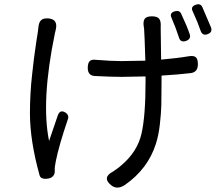

<svg xmlns="http://www.w3.org/2000/svg" viewBox="-20 -818 1040 892"><path d="M811.5 -643.6Q795.9 -691.4 776.4 -736.3Q766.6 -757.8 792 -765.6Q813.5 -771.5 821.3 -754.9Q848.6 -697.3 861.3 -659.2Q869.1 -637.7 844.7 -627.9Q818.4 -619.1 811.5 -643.6ZM235.4 -665Q169.9 -348.6 208 -163.1Q219.7 -198.2 249 -283.2Q259.8 -310.5 284.2 -294.9Q302.7 -282.2 294.9 -262.7Q253.9 -142.6 239.3 -69.3Q233.4 -41 234.4 -26.4V-24.4Q235.4 -9.8 226.6 0Q217.8 9.8 203.1 11.7Q169.9 16.6 164.1 -2.9Q119.1 -164.1 119.1 -292Q119.1 -336.9 121.6 -381.8Q124 -426.8 129.4 -473.6Q134.8 -520.5 137.7 -545.9Q140.6 -571.3 147.9 -619.1Q155.3 -667 156.2 -671.9Q158.2 -683.6 158.2 -689.5Q160.2 -713.9 170.9 -724.1Q181.6 -734.4 205.1 -732.4Q252 -728.5 238.3 -676.8ZM704.1 -149.4Q667 -33.2 560.5 41Q525.4 64.5 498 43.9Q451.2 6.8 505.9 -21.5Q535.2 -41 546.9 -52.7Q618.2 -114.3 637.2 -196.3Q656.2 -278.3 656.2 -439.5V-462.9Q582 -460.9 544.9 -460.9Q500 -460.9 421.9 -464.8Q387.7 -465.8 387.7 -502.9Q387.7 -524.4 396.5 -533.7Q405.3 -543 425.8 -540Q500 -534.2 543.9 -534.2Q579.1 -534.2 655.3 -536.1Q651.4 -662.1 649.4 -684.6Q649.4 -689.5 648.4 -690.4Q643.6 -717.8 651.9 -730Q660.2 -742.2 685.5 -742.2Q710.9 -742.2 719.7 -730.5Q728.5 -718.8 726.6 -692.4V-684.6Q726.6 -677.7 728.5 -541Q805.7 -547.9 856.4 -556.6Q879.9 -560.5 889.6 -552.2Q899.4 -543.9 899.4 -519.5Q899.4 -483.4 867.2 -478.5Q810.5 -471.7 730.5 -466.8V-439.5Q730.5 -367.2 729.5 -329.6Q728.5 -292 722.7 -240.2Q716.8 -188.5 704.1 -149.4ZM912.1 -674.8Q899.4 -712.9 876 -763.7Q863.3 -787.1 889.6 -795.9Q911.1 -803.7 919.9 -785.2Q955.1 -704.1 960 -691.4Q968.8 -668 944.3 -659.2Q920.9 -650.4 912.1 -674.8Z"/></svg>

Font: GenSenMaruGothic TW TTF Regular
Style: Regular
Weight: 400
Version: Version 1.301